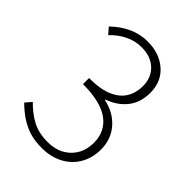

<svg xmlns="http://www.w3.org/2000/svg" viewBox="-218 -846 963 963"><g transform="rotate(45 264.0 -364.0)"><path d="M158 -2Q93 -25 32 -86L60 -119Q100 -78 145 -53.5Q190 -29 255 -29Q330 -29 376 -74Q422 -119 422 -191Q422 -271 361 -315.5Q300 -360 175 -360V-403Q258 -403 305 -425Q351 -445 373 -481.5Q395 -518 395 -565Q395 -625 356.5 -662Q318 -699 252 -699Q206 -699 164 -678Q122 -657 91 -623L62 -656Q151 -741 253 -741Q337 -741 391 -694Q445 -647 445 -568Q445 -499 408.5 -453Q372 -407 310 -385V-381Q382 -366 426.5 -315.5Q471 -265 471 -192Q471 -132 444 -85.5Q417 -39 368 -13Q319 13 255 13Q199 13 158 -2Z"/></g></svg>

Font: Merged Yaku Han JP ExtraLight
Style: Regular
Weight: 250
Designer: Ryoko NISHIZUKA 西塚涼子 (kana, bopomofo & ideographs); Paul D. Hunt (Latin, Greek & Cyrillic); Sandoll Communications 산돌커뮤니
Foundry: Adobe
Version: Version 2.004